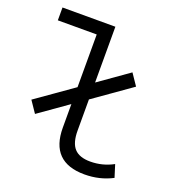

<svg xmlns="http://www.w3.org/2000/svg" viewBox="-132 -813 843 928"><g transform="rotate(20 290.0 -349.0)"><path d="M82 -181 42 -240 231 -373V-644H31V-710H303V-423L456 -531L496 -472L303 -336V-176Q303 -113 329 -84.5Q355 -56 411 -56Q474 -56 529 -86L549 -22Q484 12 406 12Q231 12 231 -165V-286Z"/></g></svg>

Font: Sometype Mono
Style: Regular
Weight: 400
Monospace: yes
Designer: Ryoichi Tsunekawa
Foundry: Dharma Type
Version: Version 1.000; ttfautohint (v1.8.3)